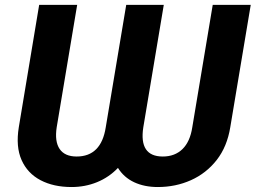

<svg xmlns="http://www.w3.org/2000/svg" viewBox="-20 -747 1035 777"><path d="M56.1 -232.2 138.5 -727.3H292.3L209.5 -232.2Q200.6 -174.4 221.4 -144Q242.2 -113.6 290.1 -113.6Q389.6 -113.6 408 -232.2L490.8 -727.3H642.8L560 -232.2Q541.5 -113.6 638.8 -113.6Q687.5 -113.6 718.4 -143.6Q749.3 -173.7 758.2 -232.2L840.9 -727.3H994.7L911.9 -232.2Q899.1 -153.4 856.9 -99.4Q814.6 -45.5 752.7 -17.8Q690.7 9.9 618.6 9.9Q564.3 9.9 522.7 -9.6Q481.2 -29.1 457.4 -67.5Q420.5 -29.1 372.3 -9.6Q324.2 9.9 269.5 9.9Q196.7 9.9 144 -17.8Q91.3 -45.5 67.3 -99.4Q43.3 -153.4 56.1 -232.2Z"/></svg>

Font: Inter UI
Style: Bold Italic
Weight: 700
Italic angle: 9.39999°
Designer: Rasmus Andersson
Foundry: rsms
Version: 3.2;8d6f07862